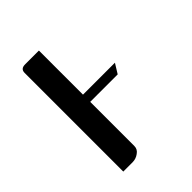

<svg xmlns="http://www.w3.org/2000/svg" viewBox="-139 -509 579 579"><g transform="rotate(-45 150.5 -219.0)"><path d="M47.9 0V-420.9Q47.9 -438 66.9 -438H126V-250H262.2L243.2 -219.2H126V-30.8Q126 -17.1 113.8 -8.8Q102.1 0 86.9 0Z"/></g></svg>

Font: Hhenum
Style: Regular
Weight: 400
Designer: T. Christopher White
Version: Version 1.0